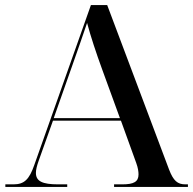

<svg xmlns="http://www.w3.org/2000/svg" viewBox="-20 -734 758 754"><path d="M1 0H244V-10H208C147 -10 121 -22 121 -55C121 -68 125 -83 132 -103L188 -260H455L515 -94C522 -75 524 -60 524 -49C524 -20 505 -10 460 -10H428V0H718V-10H708C677 -10 661 -24 644 -68L401 -714H337L115 -87C95 -29 75 -10 33 -10H1ZM191 -270 264 -477C287 -542 303 -588 322 -644C336 -591 358 -525 381 -462L451 -270Z"/></svg>

Font: Noto Serif Display Medium
Style: Regular
Weight: 500
Designer: Monotype Design Team
Foundry: Monotype Imaging Inc.
Version: Version 2.009